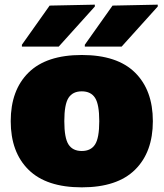

<svg xmlns="http://www.w3.org/2000/svg" viewBox="-20 -790 702 824"><path d="M274 -370Q256 -342 256 -270Q256 -198 274 -170Q292 -142 331 -142Q370 -142 388 -170Q406 -198 406 -270Q406 -342 388 -370Q370 -398 331 -398Q292 -398 274 -370ZM102.5 -61.5Q26 -137 26 -270Q26 -403 102.5 -478.5Q179 -554 331 -554Q483 -554 559.5 -478.5Q636 -403 636 -270Q636 -137 559.5 -61.5Q483 14 331 14Q179 14 102.5 -61.5ZM74 -590V-598L193 -766L387 -770V-762L232 -590ZM344 -590V-598L463 -766L657 -770V-762L502 -590Z"/></svg>

Font: Nacelle Black
Style: Regular
Weight: 900
Designer: Sora Sagano
Foundry: Sora Sagano
Version: Version 1.000;FEAKit 1.0